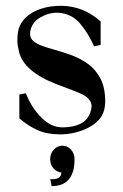

<svg xmlns="http://www.w3.org/2000/svg" viewBox="-20 -445 418 654"><path d="M184.6 12.7Q139.6 12.7 106.9 -2.2Q74.2 -17.1 45.9 -42V-123L67.9 -127.4Q87.9 -77.1 121.3 -44.2Q154.8 -11.2 191.9 -11.2Q236.8 -11.2 264.2 -29.3Q288.6 -48.3 292 -82.5Q292 -106.4 262.7 -122.6Q236.8 -134.8 173.8 -157.7Q59.6 -201.7 44.4 -270.5Q39.1 -293 39.1 -305.2Q39.1 -339.4 47.4 -356.9Q66.9 -397.9 120.6 -415.5Q150.9 -425.3 189 -425.3Q264.2 -424.3 322.8 -372.1V-292L300.3 -287.1Q282.7 -328.6 253.4 -364Q224.1 -399.4 174.8 -401.9Q145.5 -401.9 118.2 -386.2Q100.6 -376.5 91.6 -361.3Q82.5 -346.2 82.5 -329.6Q82.5 -314.5 93.8 -304.9Q105 -295.4 124 -288.6Q143.1 -281.7 166.5 -275.4Q194.8 -267.6 224.6 -256.6Q254.4 -245.6 280.3 -226.8Q306.2 -208 322.3 -177.2Q338.4 -146.5 338.4 -98.6Q338.4 -38.6 280.3 -9.8Q235.4 12.7 184.6 12.7ZM155.8 189 154.3 181.2Q153.3 174.3 152.3 170.9Q151.4 167.5 151.4 166.7Q151.4 166 151.4 165.8Q151.4 165.5 150.9 165L157.7 165.5Q189 165.5 189 142.6Q172.4 140.6 161.6 127.9Q150.9 115.2 150.9 97.2Q150.9 78.1 163.1 64.7Q175.3 51.3 192.4 51.3Q210 51.3 221.9 64.7Q233.9 78.1 233.9 97.2Q233.9 189 155.8 189Z"/></svg>

Font: Quaaykop
Style: Regular
Weight: 400
Designer: Tup Wanders
Foundry: Free font, DO NOT SELL
Version: Version 1.00;July 31, 2023;FontCreator 11.5.0.2430 64-bit